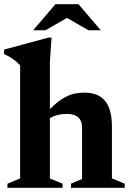

<svg xmlns="http://www.w3.org/2000/svg" viewBox="-22 -896 624 916"><path d="M316.5 -19.5 369.5 -42V-285.5Q369.5 -308.5 361.5 -323.2Q353.5 -338 337.2 -345.2Q321 -352.5 296 -352.5Q266.5 -352.5 241.8 -344Q217 -335.5 201.5 -322L183 -341.5Q215.5 -377 241.5 -399.2Q267.5 -421.5 290 -433.2Q312.5 -445 334.5 -449.5Q356.5 -454 381 -454Q447.5 -454 479.8 -414Q512 -374 512 -291V-45L573 -19.5V0H316.5ZM276.5 0H13.5V-19.5L74 -45V-583.5Q66 -593.5 55.8 -602.2Q45.5 -611 31.2 -620Q17 -629 -2.5 -638.5V-659.5L208.5 -716.5H224L216 -601.5V-44.5L276.5 -19.5ZM284 -818.5H311L195 -751.5H136L242.5 -876H352.5L459 -751.5H400Z"/></svg>

Font: Newsreader 24pt
Style: Bold
Weight: 700
Designer: Hugues Gentile
Foundry: Production Type
Version: Version 1.003